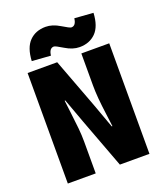

<svg xmlns="http://www.w3.org/2000/svg" viewBox="-154 -958 908 1061"><g transform="rotate(-20 300.0 -428.0)"><path d="M60 0V-650H234L343 -360L396 -214H400Q399 -224 391 -284Q383 -344 379.5 -385Q376 -426 376 -462V-650H540V0H366L257 -291L204 -436H200Q202 -418 209 -362.5Q216 -307 220 -265.5Q224 -224 224 -188V0ZM380 -686Q340 -686 297.5 -712Q255 -738 246 -738Q219 -738 214 -696L104 -704Q108 -782 144.5 -819Q181 -856 240 -856Q280 -856 322.5 -830Q365 -804 374 -804Q401 -804 406 -846L516 -838Q512 -760 475.5 -723Q439 -686 380 -686Z"/></g></svg>

Font: TypoPRO Source Code Pro
Style: Regular
Weight: 900
Monospace: yes
Designer: Paul D. Hunt, Teo Tuominen
Foundry: Adobe Systems Incorporated
Version: Version 2.010;PS 1.0;hotconv 1.0.84;makeotf.lib2.5.63406